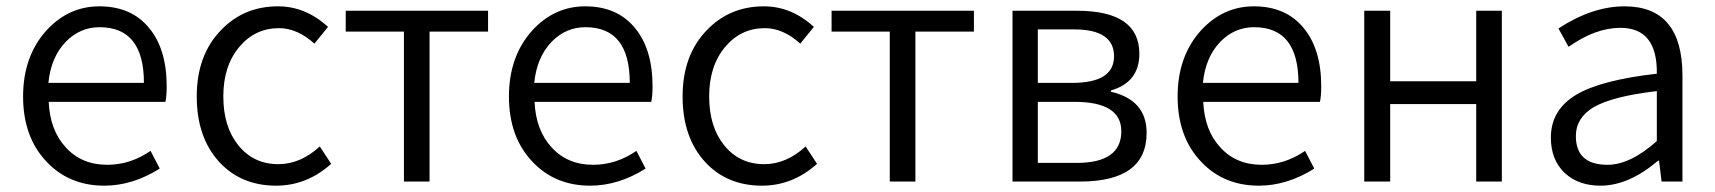

<svg xmlns="http://www.w3.org/2000/svg" viewBox="-20 -574 5421 607"><path d="M128 -62Q53 -140 53 -269Q53 -396 127 -478Q197 -554 294 -554Q395 -554 451 -486Q507 -419 507 -301Q507 -271 503 -252H134Q138 -162 188 -108Q238 -53 319 -53Q392 -53 456 -97L485 -41Q399 13 310 13Q199 13 128 -62ZM435 -312Q435 -488 295 -488Q233 -488 188 -442Q141 -393 133 -312Z M674 -61Q602 -139 602 -269Q602 -400 679 -479Q751 -554 859 -554Q946 -554 1017 -489L974 -436Q920 -485 862 -485Q786 -485 736 -425Q686 -365 686 -269Q686 -173 734 -114Q782 -55 860 -55Q930 -55 991 -111L1027 -56Q950 13 853 13Q743 13 674 -61Z M1257 -474H1073V-540H1523V-474H1338V0H1257Z M1664 -62Q1589 -140 1589 -269Q1589 -396 1663 -478Q1733 -554 1830 -554Q1931 -554 1987 -486Q2043 -419 2043 -301Q2043 -271 2039 -252H1670Q1674 -162 1724 -108Q1774 -53 1855 -53Q1928 -53 1992 -97L2021 -41Q1935 13 1846 13Q1735 13 1664 -62ZM1971 -312Q1971 -488 1831 -488Q1769 -488 1724 -442Q1677 -393 1669 -312Z M2210 -61Q2138 -139 2138 -269Q2138 -400 2215 -479Q2287 -554 2395 -554Q2482 -554 2553 -489L2510 -436Q2456 -485 2398 -485Q2322 -485 2272 -425Q2222 -365 2222 -269Q2222 -173 2270 -114Q2318 -55 2396 -55Q2466 -55 2527 -111L2563 -56Q2486 13 2389 13Q2279 13 2210 -61Z M2793 -474H2609V-540H3059V-474H2874V0H2793Z M3181 -540H3385Q3582 -540 3582 -404Q3582 -314 3492 -288V-284Q3605 -258 3605 -154Q3605 0 3394 0H3181ZM3370 -312Q3502 -312 3502 -396Q3502 -481 3376 -481H3261V-312ZM3384 -59Q3525 -59 3525 -159Q3525 -252 3377 -252H3261V-59Z M3778 -62Q3703 -140 3703 -269Q3703 -396 3777 -478Q3847 -554 3944 -554Q4045 -554 4101 -486Q4157 -419 4157 -301Q4157 -271 4153 -252H3784Q3788 -162 3838 -108Q3888 -53 3969 -53Q4042 -53 4106 -97L4135 -41Q4049 13 3960 13Q3849 13 3778 -62ZM4085 -312Q4085 -488 3945 -488Q3883 -488 3838 -442Q3791 -393 3783 -312Z M4293 -540H4375V-317H4647V-540H4728V0H4647V-245H4375V0H4293Z M4928 -26Q4883 -68 4883 -139Q4883 -227 4964 -275Q5042 -321 5218 -341Q5220 -486 5103 -486Q5024 -486 4939 -426L4907 -484Q5014 -554 5116 -554Q5299 -554 5299 -335V0H5233L5225 -66H5222Q5129 13 5040 13Q4971 13 4928 -26ZM5218 -128V-286Q5079 -270 5018 -235Q4962 -201 4962 -144Q4962 -53 5062 -53Q5134 -53 5218 -128Z"/></svg>

Font: Source Han Sans CN Normal
Style: Regular
Weight: 350
Designer: Ryoko NISHIZUKA 西塚涼子 (kana, bopomofo & ideographs); Paul D. Hunt (Latin, Greek & Cyrillic); Sandoll Communications 산돌커뮤니
Foundry: Adobe
Version: Version 2.004;hotconv 1.0.118;makeotfexe 2.5.65603